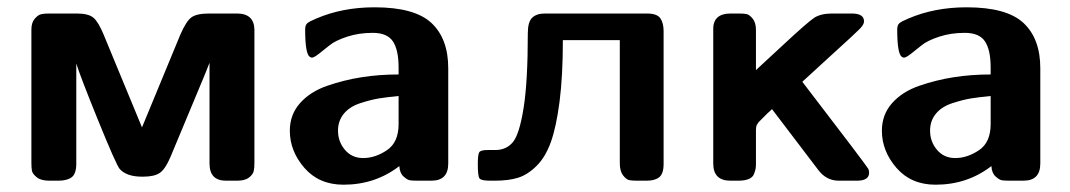

<svg xmlns="http://www.w3.org/2000/svg" viewBox="-20 -495 2931 526"><path d="M66 -49V-414Q66 -433 75 -443.5Q84 -454 92.5 -456Q101 -458 114 -458H190Q223 -458 236.5 -446Q250 -434 264 -400L369 -146L474 -400Q490 -437 504.5 -447.5Q519 -458 553 -458H629Q676 -458 677 -414V-49Q677 -35 675 -26Q673 -17 662 -8.5Q651 0 630 0H599Q554 0 554 -47V-323Q550 -312 542.5 -294Q535 -276 509 -213.5Q483 -151 447 -65Q433 -32 418 -21.5Q403 -11 372 -11H369Q327 -11 308 -32Q298 -44 248.5 -166Q199 -288 189 -321V-47Q189 -19 176.5 -9.5Q164 0 140 0H115Q92 0 80.5 -9.5Q69 -19 67.5 -27Q66 -35 66 -49Z M774 -137Q774 -181 802 -212.5Q830 -244 876.5 -260Q923 -276 971 -283.5Q1019 -291 1072 -291V-310Q1072 -358 1056.5 -381.5Q1041 -405 1001 -405Q963 -405 931 -394.5Q899 -384 883 -371Q867 -358 853.5 -347.5Q840 -337 834 -337Q833 -337 829 -339Q816 -347 816 -414Q816 -426 821.5 -431Q827 -436 846 -444Q918 -475 1006 -475Q1116 -475 1162 -432Q1208 -389 1208 -308V-47Q1208 0 1162 0H1125Q1111 0 1103.5 -1Q1096 -2 1085.5 -11.5Q1075 -21 1074 -40Q1008 11 921 11Q854 11 814 -35Q774 -81 774 -137ZM906 -137Q906 -107 925 -84.5Q944 -62 975 -62Q1008 -62 1040 -83.5Q1072 -105 1072 -155V-232Q1041 -229 1019 -225.5Q997 -222 967.5 -212.5Q938 -203 922 -183.5Q906 -164 906 -137Z M1289 -45Q1289 -72 1293 -78Q1297 -84 1316 -84H1337Q1367 -84 1385 -105.5Q1403 -127 1414.5 -199.5Q1426 -272 1426 -404Q1426 -435 1438 -446.5Q1450 -458 1473 -458H1752Q1780 -458 1789 -445Q1798 -432 1798 -410V-46Q1798 -19 1786 -9.5Q1774 0 1752 0H1724Q1712 0 1704 -1.5Q1696 -3 1687 -14.5Q1678 -26 1678 -48V-385H1522Q1522 -287 1513 -217Q1504 -147 1489 -105.5Q1474 -64 1449.5 -40Q1425 -16 1399 -8Q1373 0 1336 0H1322Q1298 0 1293.5 -6.5Q1289 -13 1289 -45Z M1934 -414Q1933 -458 1982 -458H2004Q2017 -458 2025 -456.5Q2033 -455 2042 -444Q2051 -433 2051 -413V-303Q2077 -327 2118 -365Q2193 -435 2211 -446.5Q2229 -458 2260 -458H2313Q2347 -458 2347 -437V-436Q2347 -428 2336 -416.5Q2325 -405 2261 -347Q2212 -302 2178 -271Q2353 -43 2359 -32Q2361 -27 2361 -22Q2361 0 2328 0H2278Q2244 0 2222 -29L2095 -196Q2089 -191 2082 -184Q2075 -177 2072 -174Q2069 -171 2064.5 -166.5Q2060 -162 2058.5 -160.5Q2057 -159 2055 -155.5Q2053 -152 2052.5 -151Q2052 -150 2051.5 -146Q2051 -142 2051 -140Q2051 -138 2051 -133V-47Q2051 -38 2050 -32.5Q2049 -27 2045.5 -18Q2042 -9 2031 -4.5Q2020 0 2003 0H1981Q1934 0 1934 -47V-413Z M2396 -137Q2396 -181 2424 -212.5Q2452 -244 2498.5 -260Q2545 -276 2593 -283.5Q2641 -291 2694 -291V-310Q2694 -358 2678.5 -381.5Q2663 -405 2623 -405Q2585 -405 2553 -394.5Q2521 -384 2505 -371Q2489 -358 2475.5 -347.5Q2462 -337 2456 -337Q2455 -337 2451 -339Q2438 -347 2438 -414Q2438 -426 2443.5 -431Q2449 -436 2468 -444Q2540 -475 2628 -475Q2738 -475 2784 -432Q2830 -389 2830 -308V-47Q2830 0 2784 0H2747Q2733 0 2725.5 -1Q2718 -2 2707.5 -11.5Q2697 -21 2696 -40Q2630 11 2543 11Q2476 11 2436 -35Q2396 -81 2396 -137ZM2528 -137Q2528 -107 2547 -84.5Q2566 -62 2597 -62Q2630 -62 2662 -83.5Q2694 -105 2694 -155V-232Q2663 -229 2641 -225.5Q2619 -222 2589.5 -212.5Q2560 -203 2544 -183.5Q2528 -164 2528 -137Z"/></svg>

Font: CMU Sans Serif
Style: Bold
Weight: 700
Version: Version 0.7.0